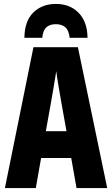

<svg xmlns="http://www.w3.org/2000/svg" viewBox="-20 -956 570 976"><path d="M5 0 150 -716H376L525 0H369L342 -153H189L162 0ZM239 -434 213 -289H318L292 -434Q286 -469 278 -515Q270 -561 266 -594Q261 -561 253 -515Q245 -469 239 -434ZM264 -936Q336 -936 380 -890.5Q424 -845 425 -764H334Q330 -802 312 -817.5Q294 -833 264 -833Q233 -833 215.5 -817Q198 -801 195 -764H104Q105 -849 149.5 -892.5Q194 -936 264 -936Z"/></svg>

Font: Noto Sans Mono Condensed Black
Style: Regular
Weight: 900
Width: 3
Designer: Monotype Design Team
Foundry: Monotype Imaging Inc.
Version: Version 2.014